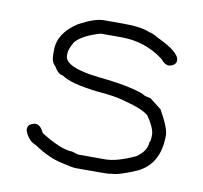

<svg xmlns="http://www.w3.org/2000/svg" viewBox="-58 -518 605 573"><g transform="rotate(10 244.0 -231.5)"><path d="M212.4 -455.6H272.9Q327.1 -455.6 353 -443.8Q360.4 -443.8 380.4 -432.1Q448.7 -399.9 448.7 -375.5Q448.7 -359.9 427.2 -356Q414.6 -356 401.9 -371.6Q345.7 -414.6 272.9 -414.6H210.4Q156.2 -398.9 136.2 -375.5Q122.6 -351.6 122.6 -340.3V-332.5Q122.6 -297.4 226.1 -285.6Q323.2 -275.9 366.7 -258.3Q366.7 -254.9 390.1 -250.5L425.3 -223.1Q454.6 -171.4 454.6 -148.9Q454.6 -62.5 390.1 -31.7Q336.9 -8.3 314 -8.3Q309.6 -6.3 278.8 -6.3H206.5Q196.3 -6.3 163.6 -14.2Q123 -22.5 77.6 -53.2Q53.2 -62 42.5 -92.3V-96.2Q42.5 -111.8 64 -115.7H65.9Q80.6 -115.7 91.3 -92.3Q153.8 -53.2 187 -53.2L206.5 -47.4H288.6Q323.7 -47.4 378.4 -72.8Q409.7 -94.2 409.7 -121.6Q413.6 -121.6 413.6 -145Q412.1 -166 390.1 -197.8Q373 -214.4 315.9 -229Q284.7 -238.8 230 -242.7Q146.5 -252.4 120.6 -272Q107.4 -272 93.3 -295.4Q81.5 -305.7 81.5 -328.6V-342.3Q81.5 -393.6 138.2 -430.2Q185.1 -455.6 212.4 -455.6Z"/></g></svg>

Font: CEF Fonts CJK
Style: Regular
Weight: 400
Designer: PartyBoss (派对大魔王)
Version: Release 2.25